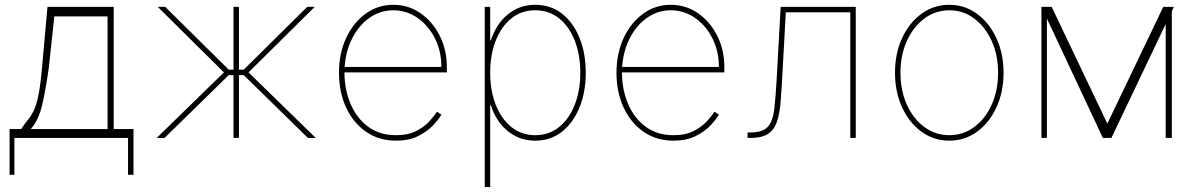

<svg xmlns="http://www.w3.org/2000/svg" viewBox="-20 -574 4992 799"><path d="M19.9 153.4V-36.9H68.2Q83.5 -60 96.4 -75.6Q109.4 -91.3 120.2 -113.3Q131 -135.3 139.7 -176.7Q148.4 -218 154.8 -292.6L177.6 -545.5H453.1V-36.9H535.5V153.4H512.8V0H39.8V153.4ZM108 -36.9H427.6V-505.7H206L183.2 -292.6Q171.5 -208.5 156.4 -141.2Q141.3 -73.9 108 -36.9Z M632.1 0 911.9 -272.7 636.4 -545.5H667.6L931.8 -284.1H951.7V-545.5H974.4V-284.1H994.3L1258.5 -545.5H1289.8L1014.2 -272.7L1294 0H1261.4L994.3 -261.4H974.4V0H951.7V-261.4H931.8L664.8 0Z M1627.8 11.4Q1556.5 11.4 1503 -25.9Q1449.6 -63.2 1420.1 -127.1Q1390.6 -191.1 1390.6 -271.3Q1390.6 -351.6 1420.3 -415.5Q1449.9 -479.4 1501.1 -516.7Q1552.2 -554 1616.5 -554Q1680 -554 1730.5 -518.6Q1780.9 -483.3 1810.2 -424.7Q1839.5 -366.1 1839.5 -295.5V-272.7H1413.4Q1413.7 -201.3 1438.7 -142Q1463.8 -82.7 1511.5 -47.1Q1559.3 -11.4 1627.8 -11.4Q1678.3 -11.4 1712.5 -29.1Q1746.8 -46.9 1767.6 -70Q1788.4 -93 1798.3 -109.4L1816.8 -96.6Q1804.7 -76 1780.5 -50.8Q1756.4 -25.6 1718.8 -7.1Q1681.1 11.4 1627.8 11.4ZM1414.1 -295.5H1816.8Q1816.8 -361.2 1789.8 -414.6Q1762.8 -468 1717.3 -499.6Q1671.9 -531.2 1616.5 -531.2Q1562.9 -531.2 1518.6 -500.5Q1474.4 -469.8 1446.7 -416.5Q1419 -363.3 1414.1 -295.5Z M1997.2 204.5V-545.5H2019.9V-406.2H2022.7Q2044.7 -474.1 2093.2 -514Q2141.7 -554 2207.4 -554Q2272 -554 2319.1 -516.9Q2366.1 -479.8 2391.9 -415.8Q2417.6 -351.9 2417.6 -271.3Q2417.6 -191.1 2391.7 -127.1Q2365.8 -63.2 2318.5 -25.9Q2271.3 11.4 2207.4 11.4Q2142.4 11.4 2093.2 -28.4Q2044 -68.2 2022.7 -136.4H2019.9V204.5ZM2019.9 -271.3Q2019.9 -197.4 2042.8 -138.7Q2065.7 -79.9 2107.8 -45.6Q2149.9 -11.4 2207.4 -11.4Q2264.9 -11.4 2307 -45.6Q2349.1 -79.9 2372 -138.7Q2394.9 -197.4 2394.9 -271.3Q2394.9 -345.2 2372.2 -403.9Q2349.4 -462.7 2307.4 -497Q2265.3 -531.2 2207.4 -531.2Q2149.5 -531.2 2107.4 -497Q2065.3 -462.7 2042.6 -403.9Q2019.9 -345.2 2019.9 -271.3Z M2782.7 11.4Q2711.3 11.4 2657.8 -25.9Q2604.4 -63.2 2574.9 -127.1Q2545.5 -191.1 2545.5 -271.3Q2545.5 -351.6 2575.1 -415.5Q2604.8 -479.4 2655.9 -516.7Q2707 -554 2771.3 -554Q2834.9 -554 2885.3 -518.6Q2935.7 -483.3 2965 -424.7Q2994.3 -366.1 2994.3 -295.5V-272.7H2568.2Q2568.5 -201.3 2593.6 -142Q2618.6 -82.7 2666.4 -47.1Q2714.1 -11.4 2782.7 -11.4Q2833.1 -11.4 2867.4 -29.1Q2901.6 -46.9 2922.4 -70Q2943.2 -93 2953.1 -109.4L2971.6 -96.6Q2959.5 -76 2935.4 -50.8Q2911.2 -25.6 2873.6 -7.1Q2835.9 11.4 2782.7 11.4ZM2568.9 -295.5H2971.6Q2971.6 -361.2 2944.6 -414.6Q2917.6 -468 2872.2 -499.6Q2826.7 -531.2 2771.3 -531.2Q2717.7 -531.2 2673.5 -500.5Q2629.3 -469.8 2601.6 -416.5Q2573.9 -363.3 2568.9 -295.5Z M3090.9 0V-22.7H3102.3Q3153.8 -22.7 3175.1 -46.2Q3196.4 -69.6 3202.4 -122.3Q3208.5 -175.1 3213.1 -262.8L3228.7 -545.5H3541.2V0H3518.5V-522.7H3250L3235.8 -261.4Q3232.2 -196 3228.2 -146.8Q3224.1 -97.7 3212.5 -65.2Q3201 -32.7 3175.2 -16.3Q3149.5 0 3102.3 0Z M3930.4 11.4Q3866.1 11.4 3815 -25.7Q3763.8 -62.9 3734.2 -127Q3704.5 -191.1 3704.5 -271.3Q3704.5 -351.9 3734.2 -415.8Q3763.8 -479.8 3815 -516.9Q3866.1 -554 3930.4 -554Q3994.7 -554 4045.6 -516.7Q4096.6 -479.4 4126.4 -415.5Q4156.2 -351.6 4156.2 -271.3Q4156.2 -191.1 4126.6 -127Q4096.9 -62.9 4045.8 -25.7Q3994.7 11.4 3930.4 11.4ZM3930.4 -11.4Q3988.3 -11.4 4034.3 -45.5Q4080.3 -79.5 4106.9 -138.5Q4133.5 -197.4 4133.5 -271.3Q4133.5 -345.2 4106.7 -403.9Q4079.9 -462.7 4034.1 -497Q3988.3 -531.2 3930.4 -531.2Q3872.9 -531.2 3826.9 -497Q3780.9 -462.7 3754.1 -403.9Q3727.3 -345.2 3727.3 -271.3Q3727.3 -197.4 3753.9 -138.5Q3780.5 -79.5 3826.5 -45.5Q3872.5 -11.4 3930.4 -11.4Z M4588.1 -59.7 4821 -545.5H4865.1L4856.5 -527.7V0H4831V-474.1L4605.1 0H4569.6L4336.6 -496.8V0H4313.9V-545.5H4356.5Z"/></svg>

Font: Inter UI Thin
Style: Regular
Weight: 100
Designer: Rasmus Andersson
Foundry: rsms
Version: 3.2;8d6f07862